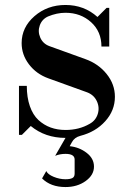

<svg xmlns="http://www.w3.org/2000/svg" viewBox="-20 -548 524 780"><path d="M246.1 211.9Q186 211.9 150.9 176.8L168 147Q174.3 160.6 198.2 170.4Q222.2 180.2 246.1 180.2Q264.2 180.2 273.7 175.5Q283.2 170.9 283.2 157.2V100.1Q283.2 77.1 246.1 77.1Q223.6 77.1 204.1 85L246.1 12.2Q163.6 12.2 105 -36.1L68.8 0H57.1V-199.2H88.9Q88.9 -152.3 101.3 -116.7Q113.8 -81.1 136 -60.5Q158.2 -40 185.8 -30Q213.4 -20 246.1 -20Q301.3 -20 344.2 -44.9Q369.1 -58.6 377.2 -85.2Q385.3 -111.8 373.3 -137.2Q361.3 -162.6 334 -172.9L175.8 -230Q127.4 -247.6 97.7 -286.6Q67.9 -325.7 67.9 -373Q67.9 -437 120.1 -482.4Q172.4 -527.8 246.1 -527.8Q321.8 -527.8 376 -479L413.1 -516.1H423.8V-358.9H392.1Q392.1 -419.9 349.9 -458Q307.6 -496.1 246.1 -496.1Q210.9 -496.1 174.8 -481Q150.4 -469.7 141.6 -444.8Q132.8 -419.9 143.6 -395.3Q154.3 -370.6 180.2 -360.8L326.2 -308.1Q379.9 -289.1 413.3 -247.3Q446.8 -205.6 446.8 -154.8Q446.8 -99.1 407.7 -55.7Q368.7 -12.2 306.2 3.9Q282.2 10.3 272 29.8L263.2 45.9Q301.8 49.8 331.8 72.8Q361.8 95.7 361.8 128.9Q361.8 163.1 327.9 187.5Q293.9 211.9 246.1 211.9Z"/></svg>

Font: Fin Serif Display
Style: Italic
Weight: 400
Designer: J. Blake Harris
Version: Version 1.006;FEAKit 1.0